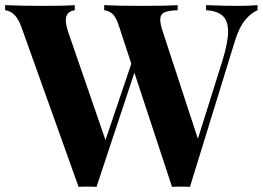

<svg xmlns="http://www.w3.org/2000/svg" viewBox="-32 -728 1026 750"><path d="M974 -708V-688Q949 -678 925.5 -649.5Q902 -621 886 -569L710 2Q699 1 675 1Q651 1 640 2L493 -444L345 2Q334 1 310 1Q286 1 275 2L51 -624Q39 -657 22 -672Q5 -687 -12 -688V-708Q48 -705 137 -705Q221 -705 260 -708V-688Q225 -683 225 -649Q225 -633 234 -604L380 -181L481 -479L430 -634Q420 -663 406.5 -674.5Q393 -686 375 -688V-708Q431 -705 518 -705Q616 -705 662 -708V-688Q626 -687 610 -679.5Q594 -672 594 -651Q594 -633 604 -604L741 -186L836 -488Q859 -563 859 -604Q859 -647 837.5 -666.5Q816 -686 773 -688V-708Q841 -705 897 -705Q944 -705 974 -708Z"/></svg>

Font: Playfair Display SC
Style: Bold
Weight: 700
Designer: Claus Eggers Sørensen
Foundry: Claus Eggers Sørensen
Version: Version 1.200; ttfautohint (v1.6)